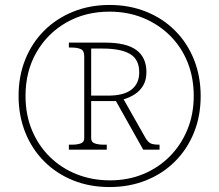

<svg xmlns="http://www.w3.org/2000/svg" viewBox="-20 -745 885 775"><path d="M422 10Q342 10 275 -17Q208 -44 158.5 -93.5Q109 -143 82 -210.5Q55 -278 55 -358Q55 -438 82 -505Q109 -572 158 -621Q207 -670 274.5 -697.5Q342 -725 422 -725Q502 -725 569.5 -698Q637 -671 686.5 -621.5Q736 -572 763 -504.5Q790 -437 790 -357Q790 -277 763 -210Q736 -143 686.5 -93.5Q637 -44 569.5 -17Q502 10 422 10ZM424 -17Q497 -17 558.5 -42.5Q620 -68 665.5 -114Q711 -160 736.5 -222Q762 -284 762 -358Q762 -432 737 -494Q712 -556 666 -601.5Q620 -647 558 -672.5Q496 -698 422 -698Q324 -698 247.5 -654Q171 -610 127 -533.5Q83 -457 83 -358Q83 -282 109 -219.5Q135 -157 181.5 -111.5Q228 -66 290 -41.5Q352 -17 424 -17ZM258 -141V-161H271Q291 -161 305.5 -166Q320 -171 320 -187V-518Q320 -541 305.5 -547Q291 -553 271 -553H258V-573H404Q490 -573 530.5 -543Q571 -513 571 -454Q571 -422 558 -400Q545 -378 524 -364.5Q503 -351 479 -344L568 -187Q578 -171 588.5 -166Q599 -161 624 -161V-141H558L448 -337H348V-187Q348 -171 363 -166Q378 -161 397 -161H411V-141ZM416 -359Q480 -359 511 -383.5Q542 -408 542 -453Q542 -505 505 -527Q468 -549 394 -549H348V-359Z"/></svg>

Font: Noto Serif Khmer Thin
Style: Regular
Weight: 250
Version: Version 2.003